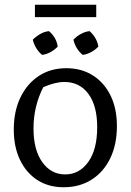

<svg xmlns="http://www.w3.org/2000/svg" viewBox="-20 -779 550 808"><path d="M248 9Q184 9 137 -21.5Q90 -52 64 -106.5Q38 -161 38 -234Q38 -311 66 -369Q94 -427 143.5 -459.5Q193 -492 259 -492Q323 -492 371 -461.5Q419 -431 445.5 -376.5Q472 -322 472 -249Q472 -171 444 -113Q416 -55 365.5 -23Q315 9 248 9ZM254 -45Q314 -45 351.5 -97.5Q389 -150 389 -244Q389 -334 352 -384Q315 -434 251 -434Q212 -434 162 -412Q121 -331 121 -239Q121 -148 158 -96.5Q195 -45 254 -45ZM127 -707V-759H385V-707ZM186 -648Q217 -622 223 -583Q211 -570 193 -560Q175 -550 157 -548Q127 -574 118 -612Q132 -626 149.5 -636Q167 -646 186 -648ZM357 -648Q371 -636 381 -619Q391 -602 394 -583Q382 -570 364 -560Q346 -550 328 -548Q298 -573 289 -612Q302 -626 320 -636Q338 -646 357 -648Z"/></svg>

Font: Piazzolla
Style: Regular
Weight: 400
Designer: Juan Pablo del Peral
Foundry: Huerta Tipografica
Version: Version 1.330